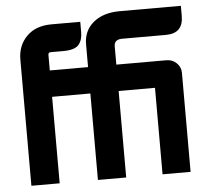

<svg xmlns="http://www.w3.org/2000/svg" viewBox="-51 -752 870 805"><g transform="rotate(-5 384.5 -349.5)"><path d="M329 -572Q329 -629 370.5 -663.5Q412 -698 482 -698H739V-655Q739 -582 666 -582H482Q448 -582 448 -553V-476H659Q684 -476 701.5 -459Q719 -442 719 -418V-1H601V-365H448V-1H329V-365H168V-1H49V-532Q49 -591 87 -629.5Q125 -668 192 -668H313V-625Q313 -590 296 -571Q279 -552 231 -552H179Q168 -552 168 -542V-476H329Z"/></g></svg>

Font: FifthLeg
Style: Bold
Weight: 700
Designer: Jakub Steiner
Version: Version 1.0